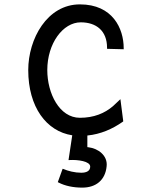

<svg xmlns="http://www.w3.org/2000/svg" viewBox="-20 -610 712 877"><path d="M345 -72C251 -72 196 -184 196 -290C196 -411 267 -508 349 -508C420 -508 469 -469 469 -392V-387L545 -385V-390C545 -479 495 -590 345 -590C195 -590 109 -432 109 -290C109 -121 192 -10 310 8L293 121H299C334 119 392 126 392 151C392 171 375 179 351 179C322 179 290 171 270 162L266 161L244 222L248 224C277 239 314 247 356 247C419 247 461 212 467 150C473 100 427 68 386 63C383 63 382 62 379 62V9C440 3 494 -21 541 -54L543 -56L530 -157L497 -126C458 -92 408 -72 345 -72Z"/></svg>

Font: Charger Monospace
Style: Regular
Weight: 400
Designer: Jasper
Foundry: Cannot Into Space Fonts
Version: Version 0.980